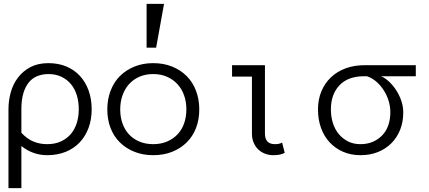

<svg xmlns="http://www.w3.org/2000/svg" viewBox="-20 -793 2224 995"><path d="M455.1 -227.1Q455.1 -173.8 439 -130.4Q422.9 -86.9 393.3 -55.4Q363.8 -23.9 320.8 -6.3Q277.8 11.2 224.1 11.2Q150.9 11.2 90.8 -36.1V182.1H23.9V-227.1Q23.9 -272 35.9 -314.9Q47.9 -357.9 73.5 -391.4Q99.1 -424.8 137.9 -445.3Q176.8 -465.8 231 -465.8Q282.2 -465.8 323.7 -448.5Q365.2 -431.2 394.5 -399.2Q423.8 -367.2 439.5 -323Q455.1 -278.8 455.1 -227.1ZM388.2 -227.1Q388.2 -266.1 378.2 -299.1Q368.2 -332 348.1 -356.4Q328.1 -380.9 298.6 -395Q269 -409.2 231 -409.2Q201.2 -409.2 175 -399.2Q148.9 -389.2 130.4 -367.2Q111.8 -345.2 101.3 -310.5Q90.8 -275.9 90.8 -227.1V-105Q120.1 -73.2 153.1 -59.6Q186 -45.9 224.1 -45.9Q265.1 -45.9 295.7 -60.1Q326.2 -74.2 346.7 -98.1Q367.2 -122.1 377.7 -155Q388.2 -188 388.2 -227.1Z M1012.7 -226.1Q1012.7 -172.9 995.8 -129.4Q979 -85.9 947.5 -54.9Q916 -23.9 872.1 -6.3Q828.1 11.2 773.9 11.2Q720.7 11.2 676.8 -6.3Q632.8 -23.9 601.3 -54.9Q569.8 -85.9 553 -129.4Q536.1 -172.9 536.1 -226.1Q536.1 -277.8 553 -322.5Q569.8 -367.2 601.3 -398.7Q632.8 -430.2 676.8 -448Q720.7 -465.8 773.9 -465.8Q828.1 -465.8 872.1 -448Q916 -430.2 947.5 -398.7Q979 -367.2 995.8 -322.5Q1012.7 -277.8 1012.7 -226.1ZM945.8 -226.1Q945.8 -265.1 934.3 -298.1Q922.9 -331.1 900.4 -356Q877.9 -380.9 845.9 -395Q814 -409.2 773.9 -409.2Q733.9 -409.2 701.9 -395Q669.9 -380.9 647.9 -356Q626 -331.1 614.5 -298.1Q603 -265.1 603 -226.1Q603 -187 614.5 -154.1Q626 -121.1 647.9 -97.2Q669.9 -73.2 701.9 -59.6Q733.9 -45.9 773.9 -45.9Q814 -45.9 845.9 -59.6Q877.9 -73.2 900.4 -97.2Q922.9 -121.1 934.3 -154.1Q945.8 -187 945.8 -226.1ZM830.1 -772.9 789.1 -545.9H739.7V-772.9Z M1455.6 -1Q1444.8 4.9 1430.9 8.1Q1417 11.2 1396 11.2Q1374 11.2 1354 3.7Q1334 -3.9 1318.8 -18.1Q1303.7 -32.2 1294.7 -53.2Q1285.6 -74.2 1285.6 -101.1V-396H1182.6V-455.1H1353V-101.1Q1353 -45.9 1404.8 -45.9Q1428.7 -45.9 1441.9 -54.2Z M1954.6 -397.9Q1975.6 -389.2 1996.1 -370.1Q2016.6 -351.1 2033.2 -325.4Q2049.8 -299.8 2059.8 -270.5Q2069.8 -241.2 2069.8 -210.9Q2069.8 -161.1 2053.7 -120.6Q2037.6 -80.1 2008.1 -50.5Q1978.5 -21 1938 -4.9Q1897.5 11.2 1848.6 11.2Q1798.8 11.2 1758.3 -6.3Q1717.8 -23.9 1688.7 -54.9Q1659.7 -85.9 1643.8 -129.4Q1627.9 -172.9 1627.9 -226.1Q1627.9 -277.8 1645.8 -320.3Q1663.6 -362.8 1695.6 -392.8Q1727.5 -422.9 1771.7 -439Q1815.9 -455.1 1867.7 -455.1H2134.8V-397.9ZM1866.7 -397.9Q1783.7 -397.9 1739.3 -351.1Q1694.8 -304.2 1694.8 -226.1Q1694.8 -188 1705.3 -155Q1715.8 -122.1 1735.8 -98.1Q1755.9 -74.2 1783.7 -60.1Q1811.5 -45.9 1847.7 -45.9Q1883.8 -45.9 1912.4 -58.3Q1940.9 -70.8 1961.4 -92.3Q1981.9 -113.8 1992.4 -144.3Q2002.9 -174.8 2002.9 -210.9Q2002.9 -240.2 1994.4 -269Q1985.8 -297.9 1969.7 -323.5Q1953.6 -349.1 1931.6 -368.7Q1909.7 -388.2 1881.8 -397.9Z"/></svg>

Font: Anonymous Pro
Style: Regular
Weight: 400
Monospace: yes
Designer: Mark Simonson
Version: Version 1.002